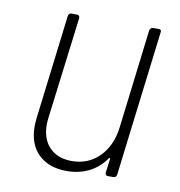

<svg xmlns="http://www.w3.org/2000/svg" viewBox="-64 -561 588 627"><g transform="rotate(10 230.0 -247.5)"><path d="M394 -502H413Q423 -502 421 -492L362 -10Q360 0 351 0H333Q324 0 324 -10L330 -56Q330 -59 329 -59.5Q328 -60 326 -58Q304 -26 271 -9.5Q238 7 197 7Q138 7 103.5 -26Q69 -59 69 -119Q69 -128 71 -148L113 -492Q115 -502 124 -502H142Q151 -502 151 -492L109 -157Q107 -139 107 -132Q107 -83 134 -55.5Q161 -28 208 -28Q262 -28 298.5 -64.5Q335 -101 343 -162L383 -492Q384 -496 387 -499Q390 -502 394 -502Z"/></g></svg>

Font: Barlow Semi Condensed ExLight
Style: Italic
Weight: 275
Width: 4
Italic angle: -7°
Designer: Jeremy Tribby
Foundry: Tribby Type
Version: Version 1.408